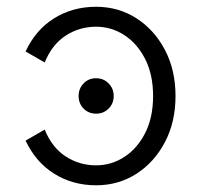

<svg xmlns="http://www.w3.org/2000/svg" viewBox="-20 -536 591 564"><path d="M429.7 -253.9Q429.7 -316.9 406.5 -362.5Q383.3 -408.2 345.2 -432.9Q307.1 -457.5 262.2 -457.5Q213.4 -457.5 173.1 -431.4Q132.8 -405.3 111.3 -352.5L55.2 -384.8Q84.5 -448.2 138.9 -482.2Q193.4 -516.1 262.2 -516.1Q328.1 -516.1 380.9 -482.2Q433.6 -448.2 464.6 -389.2Q495.6 -330.1 495.6 -253.9Q495.6 -177.7 464.6 -118.7Q433.6 -59.6 380.9 -25.6Q328.1 8.3 262.2 8.3Q193.4 8.3 138.9 -25.9Q84.5 -60.1 55.2 -123L111.3 -155.3Q132.8 -102.5 173.1 -76.4Q213.4 -50.3 262.2 -50.3Q307.1 -50.3 345.2 -75Q383.3 -99.6 406.5 -145.3Q429.7 -190.9 429.7 -253.9ZM210.9 -253.9Q210.9 -275.9 225.6 -291Q240.2 -306.2 262.2 -306.2Q284.2 -306.2 299.1 -291Q314 -275.9 314 -253.9Q314 -231.9 299.1 -217Q284.2 -202.1 262.2 -202.1Q240.2 -202.1 225.6 -217Q210.9 -231.9 210.9 -253.9Z"/></svg>

Font: Giphurs Light
Style: Regular
Weight: 300
Version: Version 0.920; ttfautohint (v1.8.4.7-5d5b)